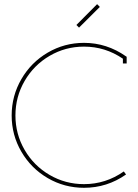

<svg xmlns="http://www.w3.org/2000/svg" viewBox="-20 -894 665 923"><path d="M359.9 -761.2 347.2 -773.9 446.8 -874 460 -860.8ZM383.8 8.8Q289.6 8.8 209.5 -37.8Q129.4 -84.5 82.8 -164.6Q36.1 -244.6 36.1 -338.9Q36.1 -433.1 82.8 -513.7Q129.4 -594.2 209.5 -641.1Q289.6 -688 383.8 -688Q493.2 -688 585.9 -623L588.9 -621.1V-588.9H570.8V-611.8Q485.8 -669.9 383.8 -669.9Q294.4 -669.9 218.5 -625.5Q142.6 -581.1 98.4 -504.9Q54.2 -428.7 54.2 -338.9Q54.2 -249.5 98.4 -173.3Q142.6 -97.2 218.5 -53Q294.4 -8.8 383.8 -8.8Q488.3 -8.8 575.2 -69.8L585.9 -55.2Q494.6 8.8 383.8 8.8Z"/></svg>

Font: Rawengulk
Style: Light
Weight: 300
Version: Version 0.92